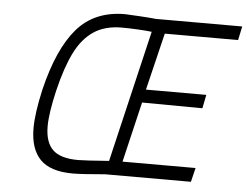

<svg xmlns="http://www.w3.org/2000/svg" viewBox="-51 -770 1086 843"><g transform="rotate(5 492.0 -348.5)"><path d="M110 -174Q110 -239 134 -345Q178 -528 255.5 -617.5Q333 -707 467 -707Q492 -706 533.5 -703.5Q575 -701 604 -698H984L971 -637H648L587 -385H853L841 -325L575 -327L512 -61H834L819 1H441Q338 10 299 10Q200 10 155 -36Q110 -82 110 -174ZM453 -59 590 -640Q566 -643 528 -645Q490 -647 458 -647Q384 -647 334.5 -614Q285 -581 252.5 -516Q220 -451 195 -347Q171 -245 171 -187Q171 -117 205 -84Q239 -51 317 -51Q346 -51 453 -59Z"/></g></svg>

Font: Cairo Light
Style: Italic
Weight: 300
Italic angle: -13°
Designer: Mohamed Gaber, Accademia di Belle Arti di Urbino and others
Foundry: Kief Type Foundry, Accademia di Belle Arti di Urbino and others
Version: Version 3.011